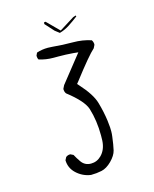

<svg xmlns="http://www.w3.org/2000/svg" viewBox="-114 -843 727 908"><g transform="rotate(-15 250.0 -389.5)"><path d="M197.3 -766.6Q196.8 -766.6 194.6 -766.6Q192.4 -766.6 189 -765.1V-757.3L227.5 -714.8L249 -698.2Q275.4 -705.6 298.3 -720.7Q321.3 -735.8 344.2 -753.4Q343.8 -756.8 342.3 -758.3L329.1 -753.9L255.9 -708ZM189.5 -592.3H213.4Q249.5 -592.3 285.2 -589.4L309.6 -586.9L204.6 -454.6L196.8 -439Q196.3 -437.5 196.3 -434.1Q196.3 -430.7 197.8 -425.3Q199.2 -419.9 203.1 -414.6Q278.8 -356 292.5 -313.5Q311.5 -251.5 311.5 -179.2Q311.5 -166.5 311 -154.3Q308.6 -110.4 282.7 -84.5Q261.2 -63 231.9 -63Q201.7 -63 184.6 -87.4Q171.9 -105.5 162.1 -124L148.9 -130.4Q147.9 -130.9 147 -130.9Q134.8 -130.9 126 -123.5L118.7 -109.4Q119.6 -71.3 147.5 -44.9Q177.7 -16.6 217.8 -11.2Q245.1 -11.2 270.3 -16.6Q295.4 -22 320.1 -46.6Q344.7 -71.3 350.6 -95.2Q356.9 -122.6 361.3 -159.2Q363.3 -173.8 363.3 -185.5Q363.3 -197.3 362.8 -205.1Q361.8 -221.2 359.4 -238.8Q353.5 -283.2 339.8 -330.6Q327.1 -375.5 272.5 -435.5L265.1 -443.8L272 -452.1Q355.5 -561 384.8 -586.4L392.1 -601.1Q392.6 -602.5 392.6 -606.2Q392.6 -609.9 390.9 -615.2Q389.2 -620.6 385.7 -625.5Q344.2 -639.2 297.4 -639.2Q245.6 -639.2 196.8 -644Q186 -645 175.8 -645Q146.5 -645 120.6 -636.2L114.7 -623.5Q114.3 -622.1 114.3 -621.1Q114.3 -610.4 119.1 -603Q152.3 -592.3 189.5 -592.3Z"/></g></svg>

Font: NaikaiFont
Style: ExtraLight
Weight: 200
Version: Version 1.89